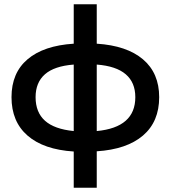

<svg xmlns="http://www.w3.org/2000/svg" viewBox="-20 -703 800 901"><path d="M434 7V178H326V8Q185 -1 109.5 -66.5Q34 -132 34 -247Q34 -361 109.5 -425Q185 -489 326 -498V-683H434V-498Q575 -489 651 -424.5Q727 -360 727 -247Q727 -132 651 -67Q575 -2 434 7ZM326 -88V-400Q235 -393 191 -354.5Q147 -316 147 -247Q147 -176 191 -136.5Q235 -97 326 -88ZM615 -247Q615 -316 570 -354.5Q525 -393 434 -400V-88Q615 -105 615 -247Z"/></svg>

Font: Montserrat Ace
Style: Bold
Weight: 600
Designer: Julieta Ulanovsky
Foundry: Julieta Ulanovsky
Version: Version 1